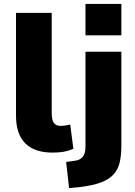

<svg xmlns="http://www.w3.org/2000/svg" viewBox="-20 -771 694 984"><path d="M249 11Q157 11 109.5 -36.5Q62 -84 62 -179V-705H245V-190Q245 -169 249.5 -155Q254 -141 264 -133.5Q274 -126 290 -126Q305 -126 316.5 -128Q328 -130 340 -133L356 -8Q329 3 305.5 7Q282 11 249 11ZM418 -590V-751H602V-590ZM334 193 319 59 363 53Q389 50 403.5 33.5Q418 17 418 -20V-506H602V-24Q602 24 593.5 61Q585 98 561.5 123.5Q538 149 496 164.5Q454 180 387 188Z"/></svg>

Font: Nunito Sans 7pt SemiCondensed Black
Style: Regular
Weight: 900
Width: 4
Designer: Vernon Adams
Foundry: Vernon Adams
Version: Version 3.101;gftools[0.9.27]